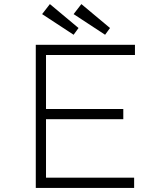

<svg xmlns="http://www.w3.org/2000/svg" viewBox="-20 -919 798 939"><path d="M155 0V-700H640V-650H205V-50H636V0ZM181 -336V-386H583V-336ZM494 -749 340 -850 378 -899 518 -782ZM340 -749 186 -850 224 -899 364 -782Z"/></svg>

Font: Lexend Giga ExtraLight
Style: Regular
Weight: 250
Version: Version 1.007